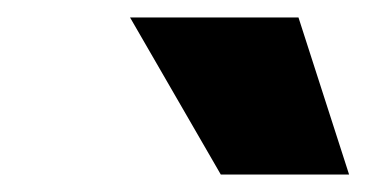

<svg xmlns="http://www.w3.org/2000/svg" viewBox="-20 -840 431 220"><path d="M380 -640 322 -820H129L233 -640Z"/></svg>

Font: Plus Jakarta Sans ExtraBold
Style: Regular
Weight: 800
Designer: Gumpita Rahayu
Foundry: Tokotype
Version: Version 2.071;gftools[0.9.30]